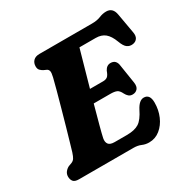

<svg xmlns="http://www.w3.org/2000/svg" viewBox="-164 -873 1037 1047"><g transform="rotate(-30 354.5 -350.0)"><path d="M393.5 0H51.5Q25 0 15.8 -12Q6.5 -24 6.5 -42Q6.5 -58.5 16 -70.8Q25.5 -83 39.5 -90L60 -97.5Q72 -102.5 78.8 -112.5Q85.5 -122.5 93 -145.5Q96.5 -157 107.2 -193.8Q118 -230.5 132.2 -280.5Q146.5 -330.5 161.2 -383.5Q176 -436.5 188.2 -481.5Q200.5 -526.5 206.5 -552Q213 -578.5 210.2 -589.5Q207.5 -600.5 197.5 -605L180 -613Q170.5 -618 162.2 -626.5Q154 -635 154 -651Q154 -672.5 167.2 -686.2Q180.5 -700 206.5 -700H537Q569.5 -700 591.8 -709.2Q614 -718.5 636.5 -718.5Q678 -718.5 686 -670L708 -545Q712 -522 702.8 -508.2Q693.5 -494.5 675 -491.5Q654 -488.5 638.8 -499.5Q623.5 -510.5 611.5 -543.5Q596 -585 573.5 -603.5Q551 -622 515 -622H413Q404 -590 386.5 -528.2Q369 -466.5 349.5 -397H432.5Q449 -397 459.2 -404.5Q469.5 -412 478.5 -437.5Q492 -463.5 516.5 -463.5Q535 -463.5 544.8 -453Q554.5 -442.5 556.5 -425L575 -307Q579 -280 567.2 -267Q555.5 -254 536.5 -254Q521.5 -254 512 -262.5Q502.5 -271 496.5 -283Q485.5 -306 471.5 -312Q457.5 -318 431.5 -318H327.5Q309.5 -253 295.5 -200.5Q281.5 -148 277.5 -128.5Q273 -105.5 282.8 -92Q292.5 -78.5 321.5 -78.5H397.5Q447 -78.5 474.2 -95.8Q501.5 -113 526.5 -164.5Q550 -209.5 579 -209.5Q617.5 -209.5 617.5 -156.5Q617.5 -110.5 600.5 -71Q583.5 -31.5 553.2 -7Q523 17.5 483.5 17.5Q461 17.5 441 8.8Q421 0 393.5 0Z"/></g></svg>

Font: Fraunces 9pt S100
Style: Bold Italic
Weight: 700
Italic angle: -16°
Version: Version 1.000; ttfautohint (v1.8.3)